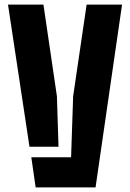

<svg xmlns="http://www.w3.org/2000/svg" viewBox="-20 -820 569 840"><path d="M15 -800H170L229 -399L236 -178H109ZM117 -132H291L300 -399L359 -800H514L398 0H136Z"/></svg>

Font: Big Shoulders Stencil Text Thin Black
Style: Regular
Weight: 900
Version: Version 2.001